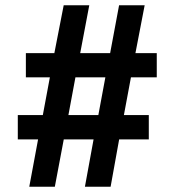

<svg xmlns="http://www.w3.org/2000/svg" viewBox="-20 -708 678 728"><path d="M91 0 124.4 -179.5H47.5V-271.8H142.4L169.1 -414.8H78.1V-506.5H186.1L221.5 -688H318.5L284.1 -506.5H397.6L431.5 -688H528.5L493.5 -506.5H574.4V-414.8H476.5L449.8 -271.8H544.2V-179.5H431.8L399.4 0H302L334.8 -179.5H221.8L187.9 0ZM239.4 -271.8H352.9L379.5 -414.8H266Z"/></svg>

Font: Saira Thin SemiCondensed
Style: Regular
Weight: 100
Width: 4
Version: Version 1.101